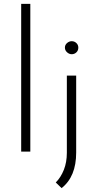

<svg xmlns="http://www.w3.org/2000/svg" viewBox="-20 -780 489 988"><path d="M89 -760H136V0H89ZM297 188 267 159Q293 133 308.5 94Q324 55 324 6V-391H372V5Q372 129 297 188ZM314 -535Q314 -549 325 -558.5Q336 -568 349 -568Q363 -568 373 -558.5Q383 -549 383 -535Q383 -520 373 -510.5Q363 -501 349 -501Q336 -501 325 -511Q314 -521 314 -535Z"/></svg>

Font: Synthetic Light
Style: Regular
Weight: 300
Designer: Santiago Orozco
Foundry: Typemade
Version: Version 2.000; ttfautohint (v1.8.4.7-5d5b)